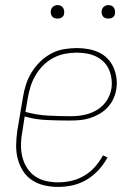

<svg xmlns="http://www.w3.org/2000/svg" viewBox="-20 -727 540 755"><path d="M209 8Q181 8 154.5 2Q128 -4 106 -18.5Q84 -33 70 -55.5Q56 -78 49.5 -103.5Q43 -129 43.5 -157Q44 -185 48 -213L70 -343Q74 -369 82 -394Q90 -419 104 -442Q118 -465 138 -484.5Q158 -504 181.5 -516.5Q205 -529 231 -533.5Q257 -538 282 -538Q305 -538 327 -534Q349 -530 368.5 -521Q388 -512 403 -496.5Q418 -481 426.5 -461.5Q435 -442 438 -419.5Q441 -397 437 -375Q434 -355 425 -336.5Q416 -318 401.5 -303Q387 -288 369 -278Q351 -268 331.5 -262Q312 -256 292 -254.5Q272 -253 253 -253Q208 -253 163.5 -255Q119 -257 77 -269L68 -210Q63 -185 62.5 -160Q62 -135 67.5 -111.5Q73 -88 85.5 -68Q98 -48 117 -34.5Q136 -21 160 -15.5Q184 -10 209 -10Q235 -10 261 -16Q287 -22 311 -36Q335 -50 353.5 -71Q372 -92 385 -116L403 -108Q389 -82 368 -59Q347 -36 321 -20.5Q295 -5 266.5 1.5Q238 8 209 8ZM258 -270Q275 -270 292 -272Q309 -274 326 -279Q343 -284 358.5 -293Q374 -302 386.5 -315Q399 -328 407 -344.5Q415 -361 418 -378Q421 -397 418.5 -416.5Q416 -436 408.5 -453.5Q401 -471 387.5 -484Q374 -497 357.5 -505Q341 -513 321.5 -516.5Q302 -520 282 -520Q259 -520 235.5 -515.5Q212 -511 190 -499.5Q168 -488 150 -470Q132 -452 119.5 -430.5Q107 -409 100 -386.5Q93 -364 89 -340L80 -287Q123 -275 168 -272.5Q213 -270 258 -270ZM406 -654Q400 -654 394 -656Q388 -658 384.5 -663Q381 -668 380 -674Q379 -680 380 -686Q381 -691 383.5 -695Q386 -699 389.5 -701.5Q393 -704 397.5 -705.5Q402 -707 406 -707Q413 -707 418.5 -704.5Q424 -702 427.5 -697Q431 -692 432 -686Q433 -680 432 -674Q432 -669 429.5 -665Q427 -661 423 -658.5Q419 -656 415 -655Q411 -654 406 -654ZM206 -654Q200 -654 194 -656Q188 -658 184.5 -663Q181 -668 180 -674Q179 -680 180 -686Q181 -691 183.5 -695Q186 -699 189.5 -701.5Q193 -704 197.5 -705.5Q202 -707 206 -707Q213 -707 218.5 -704.5Q224 -702 227.5 -697Q231 -692 232 -686Q233 -680 232 -674Q232 -669 229.5 -665Q227 -661 223 -658.5Q219 -656 215 -655Q211 -654 206 -654Z"/></svg>

Font: Iosevka Slab Thin
Style: Italic
Weight: 100
Italic angle: -9°
Monospace: yes
Designer: Belleve Invis
Foundry: Belleve Invis
Version: Version 11.1.1; ttfautohint (v1.8.3)